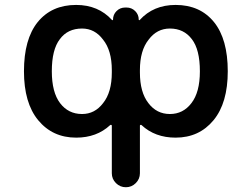

<svg xmlns="http://www.w3.org/2000/svg" viewBox="-20 -577 1040 794"><path d="M442.4 139.6V-57.6Q442.4 -59.6 439.9 -60.5Q437.5 -61.5 435.5 -59.6Q379.9 -7.8 294.9 -7.8Q197.3 -7.8 137.7 -80.1Q79.1 -151.4 79.1 -282.2Q79.1 -415 135.7 -485.4Q193.4 -556.6 294.9 -556.6Q386.7 -556.6 443.4 -494.1Q444.3 -493.2 445.8 -493.7Q447.3 -494.1 447.3 -495.1Q447.3 -516.6 461.9 -531.2Q476.6 -545.9 498 -545.9H502.9Q524.4 -545.9 539.1 -531.2Q553.7 -516.6 553.7 -496.1Q553.7 -494.1 555.2 -493.7Q556.6 -493.2 557.6 -494.1Q614.3 -556.6 706.1 -556.6Q807.6 -556.6 865.2 -485.4Q921.9 -415 921.9 -282.2Q921.9 -151.4 863.3 -80.1Q803.7 -7.8 706.1 -7.8Q621.1 -7.8 565.4 -59.6Q563.5 -61.5 561 -60.5Q558.6 -59.6 558.6 -57.6V139.6Q558.6 163.1 541.5 180.2Q524.4 197.3 500.5 197.3Q476.6 197.3 459.5 180.2Q442.4 163.1 442.4 139.6ZM682.6 -459Q628.9 -459 594.7 -413.1Q558.6 -368.2 558.6 -287.1V-277.3Q558.6 -195.3 593.8 -150.4Q627.9 -105.5 682.6 -105.5Q737.3 -105.5 771.5 -150.4Q806.6 -195.3 806.6 -282.2Q806.6 -372.1 773.4 -415Q740.2 -459 682.6 -459ZM319.3 -459Q259.8 -459 227.5 -415Q194.3 -372.1 194.3 -282.2Q194.3 -195.3 228.5 -150.4Q262.7 -105.5 319.3 -105.5Q372.1 -105.5 406.2 -150.4Q442.4 -195.3 442.4 -277.3V-287.1Q442.4 -368.2 406.2 -413.1Q372.1 -459 319.3 -459Z"/></svg>

Font: Rounded-X Mgen+ 2m medium
Style: Regular
Weight: 500
Designer: [Source Han Sans]
Ryoko NISHIZUKA  (kana & ideographs); Paul D. Hunt (Latin, Greek & Cyrillic); Wenlong ZHANG  (bopomofo
Version: Version 1.059.20150602